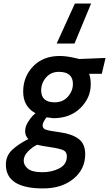

<svg xmlns="http://www.w3.org/2000/svg" viewBox="-20 -825 612 1077"><path d="M400 -805H491L398 -581H298ZM222 232Q13 232 13 98Q13 49 48 16Q83 -17 139 -45Q121 -63 121 -88.5Q121 -114 135.5 -138Q150 -162 164 -176L179 -190Q110 -227 110 -311Q110 -395 166 -453Q222 -511 315 -511Q355 -511 408 -498L425 -494L572 -500L551 -411H480Q489 -388 489 -352Q489 -276 431 -219Q373 -162 279 -162L241 -167Q219 -138 219 -121Q219 -104 237.5 -97.5Q256 -91 319 -82.5Q382 -74 420 -46.5Q458 -19 458 40Q458 124 392 178Q326 232 222 232ZM355 52Q355 28 337 18.5Q319 9 262.5 0.5Q206 -8 188 -13Q160 1 136.5 25Q113 49 113 76Q113 103 137.5 122Q162 141 217 141Q272 141 313.5 119Q355 97 355 52ZM287 -251Q333 -251 361 -283Q389 -315 389 -354Q389 -422 310 -422Q266 -422 238.5 -390.5Q211 -359 211 -318Q211 -251 287 -251Z"/></svg>

Font: Titillium Web SemiBold
Style: Italic
Weight: 600
Italic angle: -13°
Version: Version 1.002;PS 57.000;hotconv 1.0.70;makeotf.lib2.5.55311